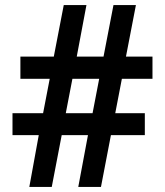

<svg xmlns="http://www.w3.org/2000/svg" viewBox="-20 -733 647 753"><path d="M95 0 132 -203H29V-289H149L175 -424H60V-511H191L230 -713H319L281 -511H386L425 -713H513L474 -511H578V-424H458L432 -289H548V-203H415L376 0H287L325 -203H222L183 0ZM238 -289H343L369 -424H264Z"/></svg>

Font: Noto Sans Malayalam SemiCondensed SemiBold
Style: Regular
Weight: 600
Width: 4
Designer: Jelle Bosma - Monotype Design Team
Foundry: Monotype Imaging Inc.
Version: Version 2.104; ttfautohint (v1.8.4.7-5d5b)